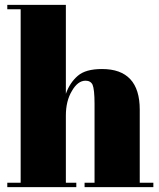

<svg xmlns="http://www.w3.org/2000/svg" viewBox="-20 -770 656 790"><path d="M10 -732C10 -732 65 -732 65 -732C65 -732 65 -18 65 -18C65 -18 10 -18 10 -18C10 -18 10 0 10 0C10 0 294 0 294 0C294 0 294 -18 294 -18C294 -18 251 -18 251 -18C251 -18 251 -294 251 -294C251 -294 251 -294 251 -294C251 -334 259 -368 276 -396C292 -424 311 -438 332 -438C332 -438 332 -438 332 -438C346 -438 356 -432 361 -421C366 -409 369 -383 369 -343C369 -343 369 -18 369 -18C369 -18 328 -18 328 -18C328 -18 328 0 328 0C328 0 611 0 611 0C611 0 611 -18 611 -18C611 -18 555 -18 555 -18C555 -18 555 -319 555 -319C555 -319 555 -319 555 -319C555 -430 503 -486 400 -486C400 -486 400 -486 400 -486C355 -486 322 -477 300 -458C278 -439 262 -415 251 -384C251 -384 251 -750 251 -750C251 -750 10 -750 10 -750C10 -750 10 -732 10 -732Z"/></svg>

Font: Abril Fatface Utterance
Style: Regular
Weight: 500
Designer: Veronika Burian, Jos Scaglione
Foundry: TypeTogether
Version: ""